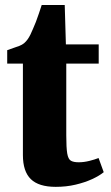

<svg xmlns="http://www.w3.org/2000/svg" viewBox="-20 -716 432 746"><path d="M196.5 10Q130.5 10 99.8 -20Q69 -50 69 -113.5V-469H8V-521Q20.5 -526 32.8 -529.8Q45 -533.5 55.5 -537.8Q66 -542 73.5 -548Q81.5 -555 87.2 -563Q93 -571 98 -581.2Q103 -591.5 108 -603.5Q113.5 -615.5 119.5 -631Q125.5 -646.5 131.2 -663.8Q137 -681 142 -696.5H231.5L236 -543.5H363.5V-469H237.5V-190Q237.5 -142 241.2 -119.8Q245 -97.5 255.5 -91.5Q266 -85.5 285.5 -85.5Q306 -85.5 327 -90.8Q348 -96 363 -102L383 -47Q366 -33 337.8 -20Q309.5 -7 273.5 1.5Q237.5 10 196.5 10Z"/></svg>

Font: Merriweather 48pt Black
Style: Regular
Weight: 900
Version: Version 2.100